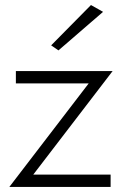

<svg xmlns="http://www.w3.org/2000/svg" viewBox="-20 -742 488 762"><path d="M389 -695 212 -542 183 -562 341 -722ZM332 -411H43V-460H427L112 -49H419V0H17Z"/></svg>

Font: Jost* Light
Style: Regular
Weight: 300
Version: Version 3.7